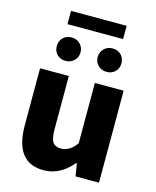

<svg xmlns="http://www.w3.org/2000/svg" viewBox="-138 -1041 930 1147"><g transform="rotate(15 327.0 -467.0)"><path d="M66 -217V-569H244V-239Q244 -182 260 -159Q275 -138 310 -138Q364 -138 405 -196V-569H583V0H438L425 -78H421Q344 14 243 14Q66 14 66 -217ZM148 -672Q128 -692 128 -723Q128 -754 148 -775Q169 -796 201 -796Q233 -796 254 -775Q275 -754 275 -723Q275 -692 254 -672Q233 -651 201 -651Q169 -651 148 -672ZM156 -948H500V-866H156ZM402 -672Q381 -692 381 -723Q381 -754 402 -775Q423 -796 455 -796Q487 -796 508 -775Q528 -754 528 -723Q528 -692 508 -672Q487 -651 455 -651Q423 -651 402 -672Z"/></g></svg>

Font: KaiGen Gothic KR Heavy
Style: Heavy
Weight: 900
Designer: Ryoko NISHIZUKA  (kana & ideographs); Paul D. Hunt (Latin, Greek & Cyrillic); Wenlong ZHANG  (bopomofo); Sandoll Communi
Foundry: Adobe Systems Incorporated
Version: Version 1.002 March 28, 2018